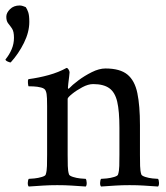

<svg xmlns="http://www.w3.org/2000/svg" viewBox="-68 -678 607 701"><path d="M4 -658Q9 -658 15.5 -656Q22 -654 26 -652Q31 -645 35 -633.5Q39 -622 39 -598Q39 -561 19.5 -521.5Q0 -482 -29 -450Q-33 -450 -40.5 -453.5Q-48 -457 -48 -461Q-34 -478 -25.5 -498Q-17 -518 -17 -540Q-17 -563 -24 -573.5Q-31 -584 -38 -592.5Q-45 -601 -45 -617Q-45 -631 -31.5 -644.5Q-18 -658 4 -658ZM317 -428Q370 -428 397 -406Q424 -384 433.5 -338Q443 -292 443 -221V-113Q443 -91 443.5 -72Q444 -53 448 -41Q450 -36 462.5 -32Q475 -28 489 -26.5Q503 -25 509 -25Q512 -21 512.5 -11Q513 -1 509 3Q479 1 456.5 -0.5Q434 -2 405 -2Q377 -2 354 -0.5Q331 1 301 3Q297 -1 297.5 -11Q298 -21 301 -25Q307 -25 321.5 -26.5Q336 -28 349 -32Q362 -36 363 -41Q367 -53 367.5 -72Q368 -91 368 -113V-211Q368 -272 360 -306.5Q352 -341 331 -356Q310 -371 272 -371Q254 -371 232.5 -359.5Q211 -348 195 -335Q179 -322 179 -317V-113Q179 -91 179.5 -72Q180 -53 184 -41Q186 -36 198.5 -32Q211 -28 225 -26.5Q239 -25 245 -25Q248 -21 248.5 -11Q249 -1 245 3Q215 1 192.5 -0.5Q170 -2 141 -2Q113 -2 90 -0.5Q67 1 37 3Q33 -1 33.5 -11Q34 -21 37 -25Q43 -25 57.5 -26.5Q72 -28 85 -32Q98 -36 99 -41Q103 -53 103.5 -72Q104 -91 104 -113V-291Q104 -301 103.5 -319Q103 -337 99 -346Q96 -355 82 -358.5Q68 -362 54 -362.5Q40 -363 36 -363Q35 -365 34 -375Q33 -385 36 -389Q74 -394 110 -404Q146 -414 175 -430Q179 -430 182.5 -424Q186 -418 186 -414Q186 -411 184.5 -398.5Q183 -386 181.5 -374Q180 -362 180 -358Q180 -354 182 -354Q183 -354 185 -356Q195 -367 217.5 -384Q240 -401 267 -414.5Q294 -428 317 -428Z"/></svg>

Font: Amiri
Style: Regular
Weight: 400
Designer: Khaled Hosny
Version: Version 0.114